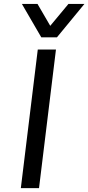

<svg xmlns="http://www.w3.org/2000/svg" viewBox="-20 -965 453 985"><path d="M191.9 -773.4 92.3 -944.8H172.4L237.8 -832.5L331.1 -944.8H413.1L272 -773.4ZM86.9 0 173.8 -710.9H267.1L180.2 0Z"/></svg>

Font: Ride
Style: Italic
Weight: 400
Version: Version 3.000